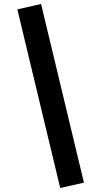

<svg xmlns="http://www.w3.org/2000/svg" viewBox="-20 -833 508 963"><path d="M401 83 282 110 67 -786 186 -813Z"/></svg>

Font: Fira Sans Condensed SemiBold
Style: Regular
Weight: 600
Width: 3
Designer: bBox Type GmbH & Carrois Corporate GbR & Edenspiekermann AG
Foundry: bBox Type GmbH & Carrois Corporate GbR & Edenspiekermann AG
Version: Version 4.301